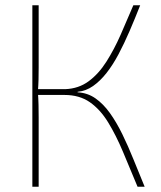

<svg xmlns="http://www.w3.org/2000/svg" viewBox="-20 -710 613 730"><path d="M513 -690Q493 -639 472.5 -591.5Q452 -544 430.5 -503.5Q409 -463 385 -432.5Q361 -402 334 -383Q307 -364 275 -361V-359Q313 -357 343 -336Q373 -315 398 -280Q423 -245 445 -200Q467 -155 487.5 -104Q508 -53 530 0H503Q474 -70 447.5 -133Q421 -196 391 -245Q361 -294 321.5 -321.5Q282 -349 225 -349L228 -371Q279 -373 317 -401Q355 -429 384.5 -475.5Q414 -522 438.5 -577.5Q463 -633 487 -690ZM127 -690V-454Q127 -428 126.5 -407.5Q126 -387 124 -361Q126 -334 126.5 -311Q127 -288 127 -263V0H103V-690ZM257 -371V-349H112V-371Z"/></svg>

Font: Exo 2 Thin
Style: Regular
Weight: 250
Designer: Natanael Gama
Foundry: Natanael Gama
Version: Version 2.010